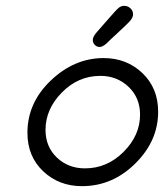

<svg xmlns="http://www.w3.org/2000/svg" viewBox="-20 -634 565 658"><path d="M74 -179Q74 -282 154.5 -358.5Q235 -435 335 -435Q414 -435 468 -383.5Q522 -332 522 -251Q522 -151 443.5 -73.5Q365 4 261 4Q182 4 128 -47Q74 -98 74 -179ZM136 -189Q136 -131 175 -94Q214 -57 271 -57Q347 -57 403.5 -113.5Q460 -170 460 -241Q460 -299 420.5 -336.5Q381 -374 324 -374Q248 -374 192 -317Q136 -260 136 -189ZM298 -497Q298 -508 311 -523Q325 -539 346 -563Q378 -600 386.5 -607Q395 -614 406 -614Q418 -614 427 -605.5Q436 -597 436 -585Q436 -575 427.5 -564.5Q419 -554 382 -520Q359 -499 345 -485Q331 -473 322 -473Q312 -473 305 -480Q298 -487 298 -497Z"/></svg>

Font: CMU Typewriter Text
Style: LightOblique
Weight: 200
Italic angle: -9.46001°
Version: Version 0.7.0